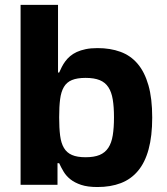

<svg xmlns="http://www.w3.org/2000/svg" viewBox="-20 -747 675 776"><path d="M63.2 0V-727.3H214.5V-453.8H219.1Q224.1 -464.8 229.9 -476.6Q235.8 -488.3 244 -499.3Q252.1 -510.3 263.3 -519.9Q274.5 -529.5 290.1 -536.8Q305.8 -544 326.3 -548.3Q346.9 -552.6 374.3 -552.6Q425.8 -552.6 466.8 -537.6Q507.8 -522.7 536.2 -489.3Q564.6 -456 579.9 -402.5Q595.2 -349.1 595.2 -272Q595.2 -197.1 580.6 -143.6Q566.1 -90.2 537.8 -56.5Q509.6 -22.7 468.4 -6.9Q427.2 8.9 373.9 8.9Q334.2 8.9 308.1 0.2Q282 -8.5 264.7 -22.2Q247.5 -35.9 237.2 -53.1Q226.9 -70.3 219.1 -87.4H212.4V0ZM219.1 -272.7Q219.1 -229.8 223 -199Q226.9 -168.3 238.5 -149Q250 -129.6 271 -120.6Q291.9 -111.5 326 -111.5Q360.4 -111.5 382.6 -120.7Q404.8 -130 417.8 -149.7Q430.8 -169.4 435.7 -199.9Q440.7 -230.5 440.7 -272.7Q440.7 -315 435.7 -345Q430.8 -375 418 -394.5Q405.2 -414.1 383 -423.1Q360.8 -432.2 326 -432.2Q291.9 -432.2 270.8 -423.5Q249.6 -414.8 238.3 -395.6Q226.9 -376.4 223 -346.2Q219.1 -316.1 219.1 -272.7Z"/></svg>

Font: Cannonade
Style: Bold
Weight: 700
Designer: Rasmus Andersson
Foundry: rsms
Version: Version 3.012;git-f93a4a705